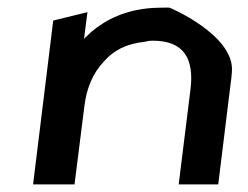

<svg xmlns="http://www.w3.org/2000/svg" viewBox="-20 -495 651 505"><path d="M554 -10 586 -270C588 -283 589 -294 590 -307C597 -403 425 -476 425 -475C410 -475 394 -475 380 -474C310 -469 259 -444 220 -411L201 -393L210 -463L120 -441L67 -10H176L202 -216C208 -265 225 -303 253 -333C278 -362 312 -380 360 -385C367 -387 374 -388 382 -388C464 -388 491 -340 481 -260L450 -10Z"/></svg>

Font: Bluebird
Style: LiExtObl
Weight: 300
Designer: Jasper
Foundry: Cannot Into Space Fonts
Version: Version 0.98